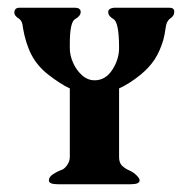

<svg xmlns="http://www.w3.org/2000/svg" viewBox="-20 -475 487 495"><path d="M224 -268Q252 -268 269.5 -295Q287 -322 287 -351Q287 -419 272 -426Q259 -434 259 -444Q259 -453 273 -455H417Q431 -455 429 -442Q429 -434 417 -426Q409 -419 407 -403Q405 -387 401 -372Q392 -342 378.5 -321.5Q365 -301 342 -282Q327 -270 313.5 -261.5Q300 -253 287 -247V-70Q287 -55 295 -47.5Q303 -40 313.5 -35.5Q324 -31 332 -23Q340 -15 340 -10Q340 0 317 0H129Q106 0 106 -10Q106 -19 117 -26Q128 -33 136 -36Q145 -38 152.5 -48.5Q160 -59 160 -70V-247Q147 -253 132.5 -262.5Q118 -272 104 -283Q76 -305 61 -334Q46 -363 39 -404Q38 -420 30 -426Q17 -434 17 -442Q17 -455 30 -455H173Q188 -455 188 -444Q188 -434 174 -426Q160 -419 160 -362Q160 -357 160 -351Q160 -332 168.5 -313Q177 -294 191.5 -281Q206 -268 224 -268Z"/></svg>

Font: Shafarik
Style: Regular
Weight: 400
Version: Version 1.001; ttfautohint (v1.8.4.7-5d5b)